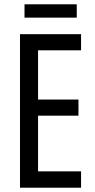

<svg xmlns="http://www.w3.org/2000/svg" viewBox="-20 -873 442 893"><path d="M357 0H73V-714H357V-639H157V-410H345V-335H157V-76H357ZM337 -853V-791H94V-853Z"/></svg>

Font: Noto Sans Sinhala ExtraCondensed
Style: Regular
Weight: 400
Width: 2
Designer: Jelle Bosma - Monotype Design Team
Foundry: Monotype Imaging Inc.
Version: Version 2.006; ttfautohint (v1.8.4.7-5d5b)